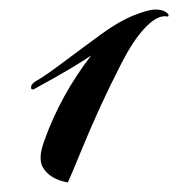

<svg xmlns="http://www.w3.org/2000/svg" viewBox="-20 -629 378 402"><path d="M325 -595Q306 -595 282 -569Q258 -543 234 -496Q210 -449 190 -405.5Q170 -362 149.5 -312Q129 -262 122 -247Q83 -254 69 -280Q65 -287 65 -300Q65 -313 73 -335Q107 -430 171 -513Q138 -490 56 -445Q45 -438 45 -446Q45 -454 59 -461.5Q73 -469 115 -500.5Q157 -532 193.5 -558.5Q230 -585 260.5 -597Q291 -609 305 -609Q319 -609 326 -604.5Q333 -600 333 -597Q333 -594 330 -594.5Q327 -595 325 -595Z"/></svg>

Font: Arizonia
Style: Regular
Weight: 400
Designer: Robert E. Leuschke
Foundry: Robert E. Leuschke
Version: Version 1.003